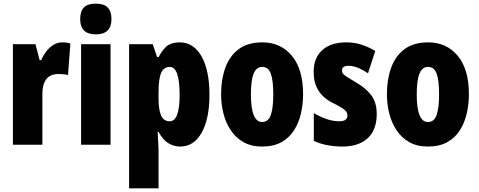

<svg xmlns="http://www.w3.org/2000/svg" viewBox="-20 -796 2632 1056"><path d="M322 -563Q332 -563 342 -562Q352 -561 367 -557L354 -383Q335 -389 304 -389Q256 -389 234.5 -360.5Q213 -332 213 -278V0H51V-553H175L198 -465H206Q216 -488 232.5 -510.5Q249 -533 272 -548Q295 -563 322 -563Z M507 -776Q552 -776 572.5 -754.5Q593 -733 593 -691Q593 -607 507 -607Q421 -607 421 -691Q421 -734 441.5 -755Q462 -776 507 -776ZM588 -553V0H426V-553Z M968 -563Q1045 -563 1088.5 -486Q1132 -409 1132 -275Q1132 -142 1089 -66Q1046 10 972 10Q935 10 905 -9Q875 -28 852 -71H847Q849 -34 850.5 -7.5Q852 19 852 35V240H690V-553H820L844 -482H852Q880 -533 905.5 -548Q931 -563 968 -563ZM914 -428Q881 -428 866.5 -395.5Q852 -363 852 -288V-256Q852 -190 866.5 -159.5Q881 -129 913 -129Q968 -129 968 -273Q968 -428 914 -428Z M1647 -278Q1647 -225 1635.5 -173.5Q1624 -122 1598 -80.5Q1572 -39 1528.5 -14.5Q1485 10 1421 10Q1362 10 1319.5 -14Q1277 -38 1249.5 -79Q1222 -120 1209 -171.5Q1196 -223 1196 -278Q1196 -358 1219 -422.5Q1242 -487 1292 -525Q1342 -563 1423 -563Q1524 -563 1585.5 -489Q1647 -415 1647 -278ZM1360 -276Q1360 -125 1422 -125Q1456 -125 1469.5 -163.5Q1483 -202 1483 -278Q1483 -354 1469.5 -391Q1456 -428 1422 -428Q1390 -428 1375 -391Q1360 -354 1360 -276Z M2052 -170Q2052 -81 2002 -35.5Q1952 10 1863 10Q1823 10 1783.5 3Q1744 -4 1706 -21V-174Q1736 -156 1772.5 -142.5Q1809 -129 1846 -129Q1891 -129 1891 -161Q1891 -170 1886.5 -179Q1882 -188 1864.5 -200Q1847 -212 1808 -231Q1705 -283 1705 -400Q1705 -477 1752 -520Q1799 -563 1885 -563Q1928 -563 1966 -551Q2004 -539 2044 -516L2004 -393Q1979 -410 1951.5 -422Q1924 -434 1895 -434Q1861 -434 1861 -408Q1861 -399 1865.5 -392Q1870 -385 1887 -374Q1904 -363 1939 -342Q1989 -314 2020.5 -274Q2052 -234 2052 -170Z M2559 -278Q2559 -225 2547.5 -173.5Q2536 -122 2510 -80.5Q2484 -39 2440.5 -14.5Q2397 10 2333 10Q2274 10 2231.5 -14Q2189 -38 2161.5 -79Q2134 -120 2121 -171.5Q2108 -223 2108 -278Q2108 -358 2131 -422.5Q2154 -487 2204 -525Q2254 -563 2335 -563Q2436 -563 2497.5 -489Q2559 -415 2559 -278ZM2272 -276Q2272 -125 2334 -125Q2368 -125 2381.5 -163.5Q2395 -202 2395 -278Q2395 -354 2381.5 -391Q2368 -428 2334 -428Q2302 -428 2287 -391Q2272 -354 2272 -276Z"/></svg>

Font: Noto Sans Tamil ExtraCondensed Black
Style: Regular
Weight: 900
Width: 2
Designer: Jelle Bosma - Monotype Design Team
Foundry: Monotype Imaging Inc.
Version: Version 2.004; ttfautohint (v1.8.4.7-5d5b)